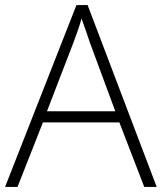

<svg xmlns="http://www.w3.org/2000/svg" viewBox="-20 -736 638 756"><path d="M548 0 450 -254H149L49 0H0L281 -716H325L597 0ZM334 -568Q329 -584 319.5 -611Q310 -638 301 -663Q294 -637 285 -612Q276 -587 269 -568L165 -298H434Z"/></svg>

Font: Noto Sans Thaana ExtraLight
Style: Regular
Weight: 200
Designer: David Williams
Foundry: Google Inc.
Version: Version 3.001; ttfautohint (v1.8.4.7-5d5b)